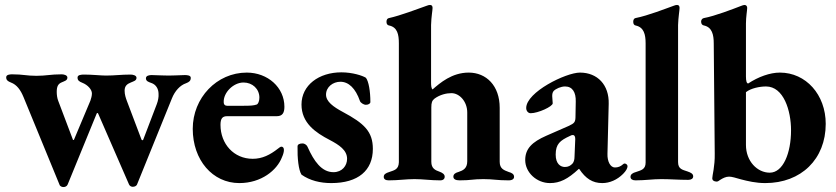

<svg xmlns="http://www.w3.org/2000/svg" viewBox="-20 -725 3376 775"><path d="M236 30C243 30 250 27 253 20L370 -266C371 -269 372 -269 373 -269C374 -269 375 -268 376 -267L501 20C504 26 510 29 516 29C524 29 531 25 533 20L674 -328C686 -358 707 -381 731 -389C744 -394 750 -399 750 -411C750 -421 735 -422 726 -422C690 -421 681 -420 661 -420C641 -420 630 -421 592 -422C583 -422 569 -420 569 -409C569 -397 580 -394 591 -390C609 -384 620 -367 620 -346C621 -334 618 -318 613 -305L558 -161C557 -159 556 -159 555 -159C553 -159 552 -160 551 -162L492 -318C488 -329 483 -343 483 -359C483 -378 493 -386 508 -392C519 -397 531 -399 531 -411C531 -421 516 -424 507 -424C469 -424 443 -420 408 -420C387 -420 352 -424 320 -424C308 -424 293 -423 293 -412C293 -401 299 -396 312 -391C335 -382 351 -363 351 -348C351 -338 348 -328 345 -319L279 -162C279 -160 277 -160 276 -160C275 -160 274 -160 274 -162L215 -318C211 -328 209 -342 209 -354C209 -377 215 -387 230 -393C241 -398 252 -400 252 -412C252 -422 237 -425 229 -425C183 -425 167 -419 127 -419C86 -419 74 -425 29 -425C20 -425 5 -424 5 -413C5 -402 11 -397 24 -392C48 -383 63 -362 75 -333L220 20C222 27 230 30 236 30Z M946 14C1035 14 1098 -38 1118 -90C1124 -103 1126 -113 1126 -120C1126 -128 1122 -133 1116 -133C1112 -133 1107 -129 1102 -125C1070 -100 1039 -84 1000 -84C924 -84 870 -144 870 -221C870 -247 878 -256 897 -256H1097C1119 -256 1128 -268 1128 -294C1128 -372 1061 -432 976 -432C855 -432 758 -330 758 -205C758 -79 838 14 946 14ZM897 -298C888 -298 883 -303 883 -312C881 -351 922 -392 963 -392C999 -392 1027 -366 1027 -331C1027 -317 1022 -305 1016 -303C1003 -299 995 -298 957 -298Z M1317 14C1426 14 1485 -37 1485 -124C1485 -194 1450 -227 1364 -273C1325 -294 1296 -315 1296 -343C1296 -374 1324 -395 1354 -395C1387 -395 1415 -369 1433 -317C1435 -311 1447 -302 1457 -302C1467 -302 1475 -307 1475 -313C1475 -357 1468 -397 1457 -411C1443 -420 1402 -433 1358 -433C1267 -433 1197 -381 1197 -303C1197 -229 1253 -190 1311 -160C1349 -140 1381 -119 1381 -84C1381 -56 1361 -30 1326 -30C1278 -30 1247 -75 1222 -131C1220 -138 1211 -146 1201 -146C1189 -146 1181 -142 1181 -134C1180 -87 1185 -39 1197 -20C1231 4 1273 14 1317 14Z M1549 3C1589 3 1618 -2 1653 -2C1688 -2 1717 3 1757 3C1769 3 1775 -3 1775 -12C1775 -22 1765 -28 1754 -32C1737 -38 1721 -45 1721 -72V-291C1721 -311 1724 -319 1734 -327C1756 -343 1782 -349 1802 -349C1835 -349 1866 -315 1866 -271V-74C1866 -45 1849 -37 1831 -31C1820 -28 1810 -23 1810 -12C1810 -2 1819 3 1835 3C1883 3 1887 -2 1931 -2C1972 -2 1985 3 2033 3C2048 3 2055 -3 2055 -11C2055 -22 2047 -27 2033 -31C2014 -38 1997 -44 1997 -72V-290C1997 -379 1943 -432 1872 -432C1804 -432 1756 -390 1726 -364C1721 -368 1720 -379 1720 -393V-624C1721 -659 1726 -683 1726 -693C1726 -699 1724 -705 1716 -705C1712 -705 1708 -704 1703 -702C1672 -691 1596 -662 1550 -652C1544 -651 1540 -646 1540 -637C1540 -628 1544 -623 1551 -622C1584 -615 1590 -586 1590 -550V-70C1589 -41 1572 -38 1552 -31C1536 -26 1529 -21 1529 -11C1529 -2 1536 3 1549 3Z M2200 14C2240 14 2272 -2 2316 -43H2318C2344 -4 2372 14 2411 14C2441 14 2471 1 2495 -23C2507 -35 2513 -46 2513 -54C2513 -60 2507 -65 2501 -65C2499 -65 2497 -64 2495 -62C2485 -53 2475 -49 2462 -49C2444 -49 2431 -73 2432 -104L2437 -306C2439 -382 2392 -432 2321 -432C2264 -432 2104 -353 2104 -289C2104 -277 2112 -268 2122 -268C2152 -268 2211 -295 2211 -308C2211 -316 2209 -329 2209 -337C2209 -345 2210 -352 2215 -358C2224 -367 2244 -376 2261 -376C2291 -376 2305 -352 2304 -315L2303 -258C2303 -232 2300 -228 2274 -216L2185 -177C2128 -152 2100 -125 2100 -79C2100 -29 2146 14 2200 14ZM2260 -51C2243 -51 2223 -63 2223 -101C2223 -144 2241 -158 2280 -176C2285 -179 2289 -180 2292 -180C2297 -180 2302 -177 2302 -164L2299 -92C2299 -80 2296 -72 2292 -66C2283 -56 2274 -51 2260 -51Z M2545 3C2585 3 2614 -2 2649 -2C2684 -2 2719 1 2758 1C2770 1 2778 -4 2778 -13C2778 -23 2770 -28 2755 -33C2735 -40 2717 -42 2717 -71V-624C2718 -656 2723 -683 2723 -693C2723 -699 2721 -705 2713 -705C2709 -705 2705 -704 2700 -702C2669 -691 2596 -662 2545 -652C2540 -651 2536 -646 2536 -637C2536 -628 2540 -623 2546 -622C2579 -615 2586 -586 2586 -550V-69C2586 -41 2568 -38 2548 -31C2533 -27 2525 -21 2525 -11C2525 -2 2533 3 2545 3Z M2822 -622C2854 -615 2861 -585 2861 -550L2865 -105C2866 -53 2855 -17 2855 -5C2855 2 2861 8 2873 8C2877 8 2882 5 2887 1C2898 -6 2910 -12 2923 -12C2934 -12 2950 -7 2971 -1C2998 6 3031 14 3069 14C3214 14 3313 -83 3313 -225C3313 -343 3233 -432 3128 -432C3088 -432 3041 -415 3000 -388C2994 -388 2991 -398 2991 -416V-630C2991 -656 2996 -684 2996 -693C2996 -699 2993 -705 2985 -705C2982 -705 2976 -703 2971 -701C2940 -689 2865 -660 2821 -652C2815 -651 2810 -645 2810 -638C2810 -628 2815 -623 2822 -622ZM2991 -140V-353C3011 -369 3047 -376 3072 -376C3143 -376 3173 -279 3173 -199C3173 -107 3141 -28 3087 -28C3037 -28 2991 -74 2991 -140Z"/></svg>

Font: EB Garamond
Style: Bold
Weight: 700
Designer: Georg Duffner and Octavio Pardo
Foundry: Georg Duffner
Version: Version 1.000;PS 001.000;hotconv 1.0.88;makeotf.lib2.5.64775